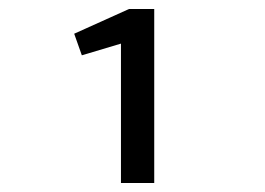

<svg xmlns="http://www.w3.org/2000/svg" viewBox="-20 -653 590 427"><path d="M249 -246V-556L162 -530L145 -578L267 -633H323V-246Z"/></svg>

Font: Inconsolata SemiExpanded SemiBold
Style: Regular
Weight: 600
Width: 6
Monospace: yes
Designer: Raph Levien, Cyreal, Brenton Simpson
Foundry: Raph Levien, Cyreal, Google
Version: Version 3.001; ttfautohint (v1.8.2.53-6de2)